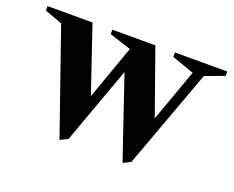

<svg xmlns="http://www.w3.org/2000/svg" viewBox="-146 -649 990 814"><g transform="rotate(20 348.5 -242.0)"><path d="M19 -459.6 29.6 -448.2 -57.2 -480V-500H145.8L248.4 -197.2H243.6L335.8 -456.4L340.8 -445.8L235.2 -480V-500H429.4L534 -204.2L530.8 -203L620.6 -452.8L623.2 -442.6L517.8 -480V-500H753.6V-480L660.8 -445.8L670.2 -457.2L503 -0.8L469 16L342.4 -357H348L219.2 -1.4L184.6 16Z"/></g></svg>

Font: Wittgenstein
Style: Regular
Weight: 400
Designer: Jörg Drees
Foundry: Jörg Drees
Version: Version 1.003;Glyphs 3.1.2 (3151)